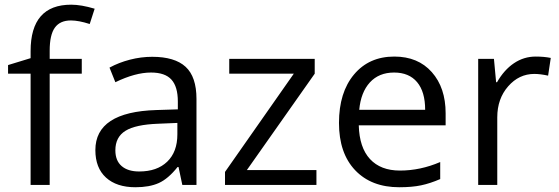

<svg xmlns="http://www.w3.org/2000/svg" viewBox="-20 -785 2372 815"><path d="M327.1 -472.2H190.9V0H109.9V-472.2H14.2V-508.8L109.9 -538.1V-567.9Q109.9 -765.1 282.2 -765.1Q324.7 -765.1 381.8 -748L360.8 -683.1Q314 -698.2 280.8 -698.2Q234.9 -698.2 212.9 -667.7Q190.9 -637.2 190.9 -569.8V-535.2H327.1Z M753.9 0 737.8 -76.2H733.9Q693.8 -25.9 654.1 -8.1Q614.3 9.8 554.7 9.8Q475.1 9.8 429.9 -31.2Q384.8 -72.3 384.8 -147.9Q384.8 -310.1 644 -317.9L734.9 -320.8V-354Q734.9 -417 707.8 -447Q680.7 -477.1 621.1 -477.1Q554.2 -477.1 469.7 -436L444.8 -498Q484.4 -519.5 531.5 -531.7Q578.6 -543.9 626 -543.9Q721.7 -543.9 767.8 -501.5Q814 -459 814 -365.2V0ZM570.8 -57.1Q646.5 -57.1 689.7 -98.6Q732.9 -140.1 732.9 -214.8V-263.2L651.9 -259.8Q555.2 -256.3 512.5 -229.7Q469.7 -203.1 469.7 -147Q469.7 -103 496.3 -80.1Q522.9 -57.1 570.8 -57.1Z M1323.2 0H935.1V-55.2L1227.1 -472.2H953.1V-535.2H1315.9V-472.2L1027.8 -63H1323.2Z M1674.8 9.8Q1556.2 9.8 1487.5 -62.5Q1418.9 -134.8 1418.9 -263.2Q1418.9 -392.6 1482.7 -468.8Q1546.4 -544.9 1653.8 -544.9Q1754.4 -544.9 1813 -478.8Q1871.6 -412.6 1871.6 -304.2V-252.9H1502.9Q1505.4 -158.7 1550.5 -109.9Q1595.7 -61 1677.7 -61Q1764.2 -61 1848.6 -97.2V-24.9Q1805.7 -6.3 1767.3 1.7Q1729 9.8 1674.8 9.8ZM1652.8 -477.1Q1588.4 -477.1 1550 -435.1Q1511.7 -393.1 1504.9 -318.8H1784.7Q1784.7 -395.5 1750.5 -436.3Q1716.3 -477.1 1652.8 -477.1Z M2253.9 -544.9Q2289.6 -544.9 2317.9 -539.1L2306.6 -463.9Q2273.4 -471.2 2248 -471.2Q2183.1 -471.2 2137 -418.5Q2090.8 -365.7 2090.8 -287.1V0H2009.8V-535.2H2076.7L2085.9 -436H2089.8Q2119.6 -488.3 2161.6 -516.6Q2203.6 -544.9 2253.9 -544.9Z"/></svg>

Font: f02537652
Style: Regular
Weight: 400
Foundry: Ascender Corporation
Version: Version 1.10